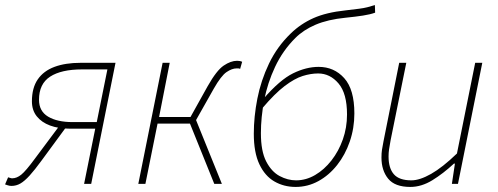

<svg xmlns="http://www.w3.org/2000/svg" viewBox="-46 -726 1966 758"><path d="M286 0 330 -218H230Q185 -218 151.5 -230.5Q118 -243 99 -267Q80 -291 80 -326Q80 -379 103 -412.5Q126 -446 169 -462Q212 -478 272 -478H410L314 0ZM240 -244H336L378 -452H278Q196 -452 152 -423.5Q108 -395 108 -332Q108 -287 144 -265.5Q180 -244 240 -244ZM195 -238 223 -235 118 -92Q91 -55 71 -33Q51 -11 34.5 -1.5Q18 8 -1 8Q-8 8 -15.5 5.5Q-23 3 -26 2L-14 -26Q-9 -25 -5.5 -23.5Q-2 -22 2 -22Q20 -22 38 -36.5Q56 -51 92 -100Z M500 0 596 -478H624L582 -264H706L774 -386Q809 -448 837 -467Q865 -486 890 -486Q902 -486 910 -482L902 -454Q898 -456 895 -456Q892 -456 888 -456Q870 -456 848.5 -441.5Q827 -427 798 -376L728 -252L830 0H800L704 -238H576L528 0Z M1121 12Q1075 12 1037.5 -9.5Q1000 -31 978 -77.5Q956 -124 956 -198Q956 -265 970 -336.5Q984 -408 1016 -475Q1048 -542 1102 -594Q1141 -632 1191.5 -654.5Q1242 -677 1318 -685Q1352 -689 1371.5 -691.5Q1391 -694 1404.5 -697.5Q1418 -701 1434 -706L1435 -676Q1416 -669 1387 -664.5Q1358 -660 1318 -656Q1248 -649 1200 -628.5Q1152 -608 1120 -576Q1070 -526 1040 -462Q1010 -398 997 -330.5Q984 -263 984 -200Q984 -129 1005 -88.5Q1026 -48 1058 -31Q1090 -14 1123 -14Q1162 -14 1198 -35Q1234 -56 1262.5 -92.5Q1291 -129 1307.5 -175.5Q1324 -222 1324 -274Q1324 -357 1290.5 -396.5Q1257 -436 1210 -436Q1181 -436 1149 -426Q1117 -416 1078 -386.5Q1039 -357 989 -298L994 -336Q1059 -411 1111 -436.5Q1163 -462 1212 -462Q1273 -462 1313 -417.5Q1353 -373 1353 -278Q1353 -220 1335 -167.5Q1317 -115 1285 -74.5Q1253 -34 1211 -11Q1169 12 1121 12Z M1574 12Q1513 12 1486.5 -20.5Q1460 -53 1460 -104Q1460 -122 1462 -134.5Q1464 -147 1468 -168L1530 -478H1558L1496 -172Q1492 -150 1490 -136.5Q1488 -123 1488 -108Q1488 -62 1509 -38Q1530 -14 1578 -14Q1611 -14 1656 -39.5Q1701 -65 1758 -120L1830 -478H1858L1762 0H1738L1750 -80H1746Q1704 -41 1661 -14.5Q1618 12 1574 12Z"/></svg>

Font: Source Sans 3 VF
Style: Italic
Weight: 200
Italic angle: -11°
Designer: Paul D. Hunt
Foundry: Adobe Systems Incorporated
Version: Version 3.042;hotconv 1.0.118;makeotfexe 2.5.65603